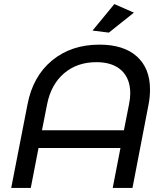

<svg xmlns="http://www.w3.org/2000/svg" viewBox="-20 -922 807 942"><path d="M541 -902 637 -860 514 -762 434 -772ZM716 -483Q716 -446 709 -410L630 0H533L571 -196H169L131 0H35L115 -410Q141 -547 235 -625Q329 -703 468 -703Q587 -703 651.5 -645Q716 -587 716 -483ZM619 -464Q619 -537 575.5 -577Q532 -617 453 -617Q358 -617 294 -562Q230 -507 211 -410L186 -283H588L613 -410Q619 -439 619 -464Z"/></svg>

Font: TypoPRO Montserrat Alternates
Style: Italic
Weight: 400
Italic angle: -11.3°
Designer: Julieta Ulanovsky
Foundry: Julieta Ulanovsky
Version: Version 6.001